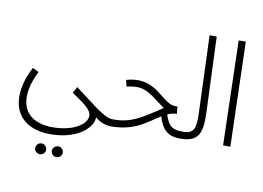

<svg xmlns="http://www.w3.org/2000/svg" viewBox="-96 -854 1743 1274"><g transform="rotate(10 775.5 -217.5)"><path d="M44 -87C45 46 134 126 291 126C463 126 569 39 570 -37C606 -6 644 5 679 5C705 5 714 -5 714 -20C714 -36 704 -43 686 -43C629 -43 587 -81 412 -213L389 -171C487 -105 524 -76 524 -38C524 16 439 78 295 78C188 78 93 32 93 -93C93 -146 110 -204 142 -267L100 -287C55 -203 44 -133 44 -87ZM357 269C376 269 393 253 393 233C393 213 376 196 357 196C336 196 319 213 319 233C319 253 336 269 357 269ZM245 269C264 269 281 253 281 233C281 213 264 196 245 196C224 196 207 213 207 233C207 253 224 269 245 269Z M679 5C840 5 919 -72 995 -119C1025 -8 1085 5 1146 5C1173 5 1181 -6 1181 -20C1181 -34 1174 -43 1153 -43C1094 -43 1058 -52 1031 -138C1051 -147 1072 -153 1094 -153L1089 -201H1075C995 -201 940 -328 802 -328C776 -328 748 -324 723 -316L733 -273C758 -279 774 -282 802 -282C875 -282 919 -234 1001 -176C868 -87 803 -43 686 -43Z M1146 5C1267 5 1291 -58 1285 -196L1265 -704H1217L1236 -190C1240 -82 1231 -43 1153 -43Z M1432 0H1481L1461 -704H1413Z"/></g></svg>

Font: Noto Sans Arabic UI XCn Lt
Style: Regular
Weight: 300
Width: 2
Designer: Monotype Design Team, Nadine Chahine and Nizar Qandah
Foundry: Monotype Imaging Inc.
Version: Version 2.010